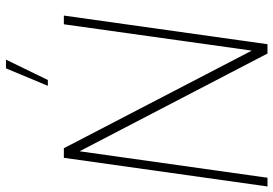

<svg xmlns="http://www.w3.org/2000/svg" viewBox="-170 -780 939 660"><g transform="rotate(-90 300.0 -449.5)"><path d="M-10.5 0 88 -700H121L456.5 -54L547 -700H577L478.5 0H446.5L110.5 -646L19.5 0ZM335.5 -755 395.5 -899H425.5L355.5 -755Z"/></g></svg>

Font: Urbanist Thin
Style: Italic
Weight: 100
Italic angle: -8°
Designer: Corey Hu
Foundry: Corey Hu
Version: Version 1.321; ttfautohint (v1.8.4.7-5d5b)